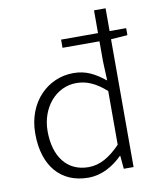

<svg xmlns="http://www.w3.org/2000/svg" viewBox="-89 -865 782 947"><g transform="rotate(-10 302.5 -391.0)"><path d="M447 -122C394 -67 344 -38 287 -38C179 -38 118 -121 118 -247C118 -365 196 -457 298 -457C348 -457 393 -439 447 -391ZM588 -681H505V-795H447V-681H262V-640H447V-540L451 -443C399 -484 356 -508 292 -508C166 -508 56 -406 56 -246C56 -80 143 13 277 13C347 13 405 -23 448 -66H450L456 0H505V-640L588 -646Z"/></g></svg>

Font: Noto Sans CJK KR Light
Style: Regular
Weight: 300
Designer: Ryoko NISHIZUKA (kana & ideographs); Paul D. Hunt (Latin, Greek & Cyrillic); Wenlong ZHANG (bopomofo); Sandoll Communica
Foundry: Adobe Systems Incorporated
Version: Version 1.004;PS 1.004;hotconv 1.0.82;makeotf.lib2.5.63406